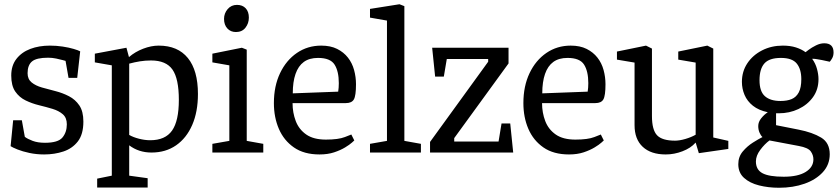

<svg xmlns="http://www.w3.org/2000/svg" viewBox="-20 -719 3949 905"><path d="M42 -152H83L97 -74Q110 -64 134 -55Q158 -46 192 -46Q254 -46 274.5 -71Q295 -96 295 -133Q295 -164 276 -180.5Q257 -197 227 -206Q197 -215 164 -223Q131 -231 101 -245.5Q71 -260 52 -287.5Q33 -315 33 -363Q33 -410 57.5 -441.5Q82 -473 123 -488.5Q164 -504 215 -504Q246 -504 275.5 -499.5Q305 -495 327 -488.5Q349 -482 358 -477L344 -352H303L289 -432Q289 -432 276.5 -435.5Q264 -439 245 -443Q226 -447 207 -447Q152 -447 131 -429.5Q110 -412 110 -374Q110 -346 129 -330.5Q148 -315 178 -306.5Q208 -298 241.5 -289.5Q275 -281 305 -265.5Q335 -250 354 -222Q373 -194 373 -146Q373 -86 347 -52.5Q321 -19 279 -5Q237 9 188 9Q152 9 119 2Q86 -5 62.5 -14.5Q39 -24 30 -30Z M438 165V123L507 109V-411L427 -425V-466L576 -494L587 -453L588 -450Q617 -475 655 -489.5Q693 -504 728 -504Q818 -504 865.5 -445.5Q913 -387 913 -276Q913 -192 886 -130Q859 -68 810 -34Q761 0 694 0Q634 0 589 -34V-29V-19V109L676 121V165ZM688 -58Q759 -58 791 -103.5Q823 -149 823 -248Q823 -348 793 -391Q763 -434 692 -434Q665 -434 640 -430Q615 -426 589 -419V-83Q608 -72 635.5 -65Q663 -58 688 -58Z M981 -41 1061 -55V-411L981 -425V-466L1120 -494L1143 -485V-55L1221 -41V0H981ZM1092 -568Q1067 -568 1051.5 -585Q1036 -602 1036 -630Q1036 -656 1053 -676Q1070 -696 1097 -696Q1123 -696 1138 -680Q1153 -664 1153 -636Q1153 -609 1137 -588.5Q1121 -568 1092 -568Z M1486 9Q1413 9 1365.5 -24Q1318 -57 1294.5 -111.5Q1271 -166 1271 -233Q1271 -313 1300 -374Q1329 -435 1379.5 -469.5Q1430 -504 1494 -504Q1538 -504 1569 -488.5Q1600 -473 1620 -447.5Q1640 -422 1649 -389Q1658 -356 1658 -322Q1658 -268 1648 -250.5Q1638 -233 1610 -233H1359Q1359 -188 1374 -148.5Q1389 -109 1423.5 -85Q1458 -61 1516 -61Q1575 -61 1605.5 -73Q1636 -85 1636 -85L1650 -57Q1650 -57 1639 -47Q1628 -37 1606.5 -24Q1585 -11 1555 -1Q1525 9 1486 9ZM1360 -279 1574 -287Q1577 -305 1577 -327Q1577 -383 1557 -414.5Q1537 -446 1479 -446Q1438 -446 1412 -427Q1386 -408 1373 -370.5Q1360 -333 1360 -279Z M1724 -41 1804 -55V-622L1724 -636V-677L1863 -699L1886 -690V-55L1964 -41V0H1724Z M2007 0V-50L2281 -428V-441H2086L2072 -358H2031L2017 -494H2377V-420L2121 -68V-52H2330L2344 -137H2385L2399 0Z M2662 9Q2589 9 2541.5 -24Q2494 -57 2470.5 -111.5Q2447 -166 2447 -233Q2447 -313 2476 -374Q2505 -435 2555.5 -469.5Q2606 -504 2670 -504Q2714 -504 2745 -488.5Q2776 -473 2796 -447.5Q2816 -422 2825 -389Q2834 -356 2834 -322Q2834 -268 2824 -250.5Q2814 -233 2786 -233H2535Q2535 -188 2550 -148.5Q2565 -109 2599.5 -85Q2634 -61 2692 -61Q2751 -61 2781.5 -73Q2812 -85 2812 -85L2826 -57Q2826 -57 2815 -47Q2804 -37 2782.5 -24Q2761 -11 2731 -1Q2701 9 2662 9ZM2536 -279 2750 -287Q2753 -305 2753 -327Q2753 -383 2733 -414.5Q2713 -446 2655 -446Q2614 -446 2588 -427Q2562 -408 2549 -370.5Q2536 -333 2536 -279Z M3118 9Q3048 9 3009.5 -27Q2971 -63 2971 -129V-424L2888 -438V-476L3025 -504L3053 -490V-172Q3053 -107 3077 -81.5Q3101 -56 3162 -56Q3183 -56 3210.5 -64Q3238 -72 3259 -84V-424L3177 -438V-476L3314 -504L3342 -490V-71L3413 -55V-17L3274 3L3259 -47L3258 -46Q3236 -21 3197 -6Q3158 9 3118 9Z M3652 166Q3602 166 3558 155Q3514 144 3487 119.5Q3460 95 3460 55Q3460 20 3481 -5Q3502 -30 3529 -47Q3556 -64 3574 -73Q3566 -80 3560 -94Q3554 -108 3554 -125Q3554 -144 3568 -161.5Q3582 -179 3599 -190Q3556 -199 3529 -220.5Q3502 -242 3489.5 -271.5Q3477 -301 3477 -333Q3477 -382 3502.5 -420.5Q3528 -459 3572 -481.5Q3616 -504 3670 -504Q3705 -504 3731.5 -495.5Q3758 -487 3777 -473Q3778 -474 3792 -484.5Q3806 -495 3826 -505Q3846 -515 3865 -515Q3909 -515 3909 -472Q3909 -456 3902.5 -444.5Q3896 -433 3891 -428L3854 -436Q3840 -438 3831 -440Q3822 -442 3808 -442Q3824 -420 3831 -394Q3838 -368 3838 -346Q3838 -297 3812 -261Q3786 -225 3743.5 -205Q3701 -185 3651 -185H3638V-129L3744 -108Q3810 -95 3850.5 -70.5Q3891 -46 3891 8Q3891 57 3858.5 92.5Q3826 128 3772 147Q3718 166 3652 166ZM3674 114Q3741 114 3777.5 91.5Q3814 69 3814 32Q3814 12 3801.5 -5.5Q3789 -23 3745 -31L3607 -57Q3584 -40 3563.5 -12.5Q3543 15 3543 42Q3543 81 3574 97.5Q3605 114 3674 114ZM3659 -243Q3690 -243 3711.5 -252Q3733 -261 3745 -283.5Q3757 -306 3757 -346Q3757 -393 3735.5 -419.5Q3714 -446 3661 -446Q3606 -446 3583 -420Q3560 -394 3560 -341Q3560 -288 3585.5 -265.5Q3611 -243 3659 -243Z"/></svg>

Font: Faustina VF Beta
Style: Regular
Weight: 400
Designer: Alfonso Garcia
Foundry: Omnibus-Type
Version: Version 1.006